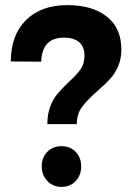

<svg xmlns="http://www.w3.org/2000/svg" viewBox="-20 -721 502 750"><path d="M243 -701Q341 -701 397.5 -656Q454 -611 454 -528Q454 -490 441 -461Q428 -432 409.5 -412Q391 -392 360 -365Q319 -329 299.5 -302Q280 -275 280 -236H165Q165 -276 176.5 -305.5Q188 -335 204.5 -354.5Q221 -374 248 -400Q280 -429 295 -450.5Q310 -472 310 -504Q310 -539 289 -556.5Q268 -574 230 -574Q144 -574 141 -480L22 -481Q23 -585 82 -643Q141 -701 243 -701ZM297 -71Q297 -36 275.5 -13.5Q254 9 220 9Q187 9 165 -14Q143 -37 143 -71Q143 -106 165 -128Q187 -150 220 -150Q254 -150 275.5 -128Q297 -106 297 -71Z"/></svg>

Font: TypoPRO Montserrat Alternates
Style: Regular
Weight: 600
Designer: Julieta Ulanovsky
Foundry: Julieta Ulanovsky
Version: Version 6.001